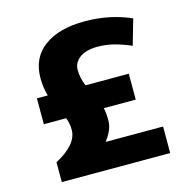

<svg xmlns="http://www.w3.org/2000/svg" viewBox="-103 -790 869 888"><g transform="rotate(-15 332.0 -345.5)"><path d="M604 -127V0H85V-95Q192 -152 192 -222Q192 -252 181 -280H74V-404H126Q114 -445 114 -489Q114 -587 185 -639Q256 -691 379 -691Q498 -691 600 -646L565 -524Q521 -543 483 -552.5Q445 -562 406 -562Q350 -562 320 -539Q290 -516 290 -482Q290 -443 307 -404H514V-280H361Q367 -255 367 -222Q367 -197 357.5 -174.5Q348 -152 329 -127Z"/></g></svg>

Font: Martel Sans Black
Style: Regular
Weight: 900
Designer: Dan Reynolds and Mathieu Réguer
Foundry: Dan Reynolds and Mathieu Réguer
Version: Version 1.002; ttfautohint (v1.1) -l 5 -r 5 -G 72 -x 0 -D la